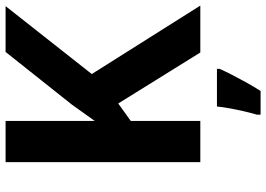

<svg xmlns="http://www.w3.org/2000/svg" viewBox="-156 -650 975 704"><g transform="rotate(-90 332.0 -297.5)"><path d="M664 -51H492L305 -352L241 -306V-51H90V-765H241V-438Q256 -459 271 -480Q286 -501 301 -522L494 -765H662L413 -449ZM432 20Q422 42 409.5 66.5Q397 91 382.5 117Q368 143 351 170H264V157Q270 137 276 111Q282 85 287 58Q292 31 294 10H432Z"/></g></svg>

Font: Noto Sans Tamil UI
Style: Regular
Weight: 400
Designer: Jelle Bosma - Monotype Design Team
Foundry: Monotype Imaging Inc.
Version: Version 2.004